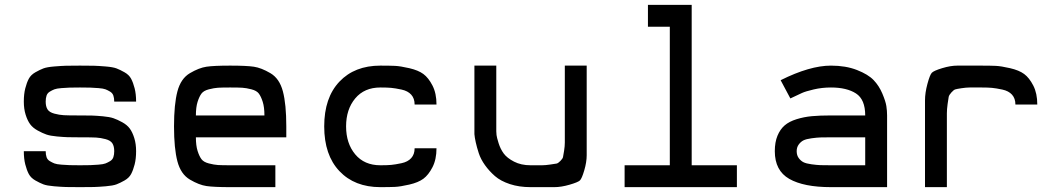

<svg xmlns="http://www.w3.org/2000/svg" viewBox="-20 -770 4366 790"><path d="M78 -148H168Q168 -134 171.5 -123.5Q175 -113 185 -107Q195 -101 204 -97.5Q213 -94 233 -92.5Q253 -91 266.5 -90.5Q280 -90 309 -90Q338 -90 351.5 -90.5Q365 -91 385 -92.5Q405 -94 414 -97.5Q423 -101 433 -107Q443 -113 446.5 -123.5Q450 -134 450 -148Q450 -168 442.5 -180Q435 -192 414.5 -197.5Q394 -203 375.5 -204Q357 -205 318 -205H305Q275 -205 258.5 -205.5Q242 -206 214.5 -208.5Q187 -211 171 -216.5Q155 -222 135 -233Q115 -244 104 -259Q93 -274 85.5 -298Q78 -322 78 -352Q78 -383 84 -406.5Q90 -430 98.5 -446Q107 -462 125.5 -472.5Q144 -483 158.5 -488.5Q173 -494 203 -496.5Q233 -499 251.5 -499.5Q270 -500 309 -500Q348 -500 366.5 -499.5Q385 -499 415 -496.5Q445 -494 459.5 -488.5Q474 -483 492.5 -472.5Q511 -462 519.5 -446Q528 -430 534 -406.5Q540 -383 540 -352H450Q450 -366 446.5 -376.5Q443 -387 433 -393Q423 -399 414 -402.5Q405 -406 385 -407.5Q365 -409 351.5 -409.5Q338 -410 309 -410Q280 -410 266.5 -409.5Q253 -409 233 -407.5Q213 -406 204 -402.5Q195 -399 185 -393Q175 -387 171.5 -376.5Q168 -366 168 -352Q168 -332 175.5 -320Q183 -308 203.5 -302.5Q224 -297 242.5 -296Q261 -295 300 -295H313Q343 -295 359.5 -294.5Q376 -294 403.5 -291.5Q431 -289 447 -283.5Q463 -278 483 -267Q503 -256 514 -241Q525 -226 532.5 -202Q540 -178 540 -148Q540 -117 534 -93.5Q528 -70 519.5 -54Q511 -38 492.5 -27.5Q474 -17 459.5 -11.5Q445 -6 415 -3.5Q385 -1 366.5 -0.5Q348 0 309 0Q270 0 251.5 -0.5Q233 -1 203 -3.5Q173 -6 158.5 -11.5Q144 -17 125.5 -27.5Q107 -38 98.5 -54Q90 -70 84 -93.5Q78 -117 78 -148Z M927 0Q860 0 829.5 -4.5Q799 -9 761.5 -31Q724 -53 710 -106Q696 -159 696 -250Q696 -341 710 -394Q724 -447 761.5 -469Q799 -491 829.5 -495.5Q860 -500 927 -500Q994 -500 1024.5 -495.5Q1055 -491 1092.5 -469Q1130 -447 1144 -394Q1158 -341 1158 -250V-205H786Q786 -171 793 -149Q800 -127 809 -115Q818 -103 839.5 -97.5Q861 -92 877 -91Q893 -90 927 -90H1113V0ZM786 -295H1068Q1068 -329 1061 -351Q1054 -373 1045 -385Q1036 -397 1014.5 -402.5Q993 -408 977 -409Q961 -410 927 -410Q893 -410 877 -409Q861 -408 839.5 -402.5Q818 -397 809 -385Q800 -373 793 -351Q786 -329 786 -295Z M1545 0Q1439 0 1376.5 -66Q1314 -132 1314 -250Q1314 -368 1376.5 -434Q1439 -500 1545 -500Q1583 -500 1605 -499Q1627 -498 1664 -489.5Q1701 -481 1722 -465.5Q1743 -450 1759.5 -418Q1776 -386 1776 -340H1686Q1686 -365 1672 -380.5Q1658 -396 1632 -401.5Q1606 -407 1589.5 -408.5Q1573 -410 1547 -410H1545Q1479 -410 1441.5 -365Q1404 -320 1404 -250Q1404 -180 1441.5 -135Q1479 -90 1545 -90H1547Q1573 -90 1589.5 -91.5Q1606 -93 1632 -98.5Q1658 -104 1672 -119.5Q1686 -135 1686 -160H1776Q1776 -114 1759.5 -82Q1743 -50 1722 -34.5Q1701 -19 1664 -10.5Q1627 -2 1605 -1Q1583 0 1545 0Z M2163 0Q2116 0 2078 -12.5Q2040 -25 2016.5 -45.5Q1993 -66 1975.5 -90.5Q1958 -115 1950 -139.5Q1942 -164 1937.5 -184.5Q1933 -205 1932 -218V-230V-500H2022V-230Q2022 -224 2023 -214.5Q2024 -205 2031.5 -181Q2039 -157 2052.5 -138.5Q2066 -120 2095 -105Q2124 -90 2163 -90Q2196 -90 2210 -90Q2224 -90 2244 -93Q2264 -96 2270 -97Q2276 -98 2285.5 -107.5Q2295 -117 2296.5 -123.5Q2298 -130 2301 -149.5Q2304 -169 2304 -183.5Q2304 -198 2304 -230V-500H2394V-230Q2394 -160 2394 -131.5Q2394 -103 2384 -69Q2374 -35 2366 -27.5Q2358 -20 2323.5 -10Q2289 0 2261 0Q2233 0 2163 0Z M2550 0V-90H2736V-660H2646V-750H2826V-90H3012V0Z M3399 0Q3287 0 3227.5 -34Q3168 -68 3168 -148Q3168 -185 3179 -211.5Q3190 -238 3208.5 -254Q3227 -270 3257.5 -279.5Q3288 -289 3320.5 -292Q3353 -295 3399 -295H3540Q3540 -361 3502 -385.5Q3464 -410 3399 -410Q3362 -410 3328 -402Q3294 -394 3280 -387.5Q3266 -381 3232 -365L3192 -440Q3312 -500 3399 -500Q3460 -500 3506 -482Q3552 -464 3574.5 -440.5Q3597 -417 3610.5 -385Q3624 -353 3627 -333.5Q3630 -314 3630 -295V0ZM3399 -90H3540V-205H3399Q3371 -205 3356 -204.5Q3341 -204 3319 -201Q3297 -198 3286 -192.5Q3275 -187 3266.5 -175.5Q3258 -164 3258 -148Q3258 -131 3266.5 -119.5Q3275 -108 3286 -102.5Q3297 -97 3319 -94Q3341 -91 3355.5 -90.5Q3370 -90 3399 -90Z M3786 0V-250Q3786 -326 3786 -357Q3786 -388 3796 -425Q3806 -462 3814 -470.5Q3822 -479 3856.5 -489.5Q3891 -500 3919 -500Q3947 -500 4017 -500Q4055 -500 4077 -499Q4099 -498 4136 -489.5Q4173 -481 4194 -465.5Q4215 -450 4231.5 -418Q4248 -386 4248 -340H4158Q4158 -365 4144 -380.5Q4130 -396 4104 -401.5Q4078 -407 4061.5 -408.5Q4045 -410 4019 -410H4017Q3984 -410 3970 -410Q3956 -410 3936 -407Q3916 -404 3910 -402Q3904 -400 3894.5 -389.5Q3885 -379 3883.5 -371.5Q3882 -364 3879 -342Q3876 -320 3876 -303.5Q3876 -287 3876 -250V0Z"/></svg>

Font: Hermit
Style: Regular
Weight: 400
Designer: Pablo Caro
Version: Version 2.000;PS 002.000;hotconv 1.0.88;makeotf.lib2.5.64775